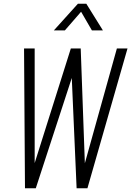

<svg xmlns="http://www.w3.org/2000/svg" viewBox="-20 -1010 704 1030"><path d="M114 0 109 -750H166V-112L159 -113L360 -750H413L436 -113L429 -112L607 -750H664L449 0H391L364 -616H373L172 0ZM269 -847 398 -990H443L532 -847H473L415 -947L328 -847Z"/></svg>

Font: Mohave Light Light
Style: Italic
Weight: 300
Italic angle: -8°
Version: Version 2.003